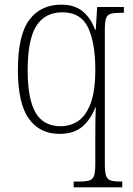

<svg xmlns="http://www.w3.org/2000/svg" viewBox="-20 -566 573 826"><path d="M297 240V215H321Q349 215 364 210.5Q379 206 384.5 190Q390 174 390 139V31Q390 -9 390.5 -48.5Q391 -88 392 -104H390Q371 -53 334.5 -21.5Q298 10 236 10Q151 10 104 -55.5Q57 -121 57 -265Q57 -415 106 -480.5Q155 -546 244 -546Q301 -546 336 -517Q371 -488 389 -438H392L398 -536H513V-511H505Q473 -511 457.5 -507Q442 -503 436.5 -487.5Q431 -472 431 -437V140Q431 175 436.5 190.5Q442 206 456.5 210.5Q471 215 499 215H506V240ZM241 -23Q283 -23 316.5 -45.5Q350 -68 370 -121.5Q390 -175 390 -267Q390 -381 359 -447Q328 -513 249 -513Q173 -513 136 -454Q99 -395 99 -264Q99 -140 133 -81.5Q167 -23 241 -23Z"/></svg>

Font: Noto Serif SemiCondensed ExtraLight
Style: Regular
Weight: 200
Width: 4
Designer: Monotype Design Team
Foundry: Monotype Imaging Inc.
Version: Version 2.014